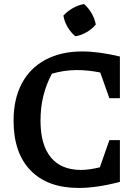

<svg xmlns="http://www.w3.org/2000/svg" viewBox="-20 -918 691 948"><path d="M369 10Q215 10 131 -76.5Q47 -163 47 -322Q47 -429 87.5 -505.5Q128 -582 204.5 -623Q281 -664 387 -664Q428 -664 475 -657.5Q522 -651 572 -639V-433H520L475 -560Q416 -572 359 -572Q297 -572 236 -554Q208 -501 194 -444Q180 -387 180 -322Q180 -203 231 -141Q282 -79 380 -79Q421 -79 473 -92L520 -226H572V-20Q458 10 369 10ZM395 -898Q417 -879 432.5 -852Q448 -825 453 -797Q435 -775 407.5 -759Q380 -743 352 -739Q330 -757 314 -784Q298 -811 293 -841Q312 -862 339 -877.5Q366 -893 395 -898Z"/></svg>

Font: Piazzolla SC SemiBold
Style: Regular
Weight: 600
Designer: Juan Pablo del Peral
Foundry: Huerta Tipografica
Version: Version 1.330